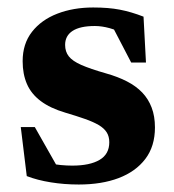

<svg xmlns="http://www.w3.org/2000/svg" viewBox="-20 -480 466 513"><path d="M229 -460Q270 -460 300 -454.2Q330 -448.5 363.5 -435.5L370 -313H330.5L268 -433L314.5 -387.5Q293.5 -399 272.8 -404.8Q252 -410.5 233.5 -410.5Q194 -410.5 174 -397.5Q154 -384.5 154 -360Q154 -342 163.8 -329.5Q173.5 -317 197.2 -306.5Q221 -296 263 -284Q295 -275 319.2 -262.5Q343.5 -250 360 -232.8Q376.5 -215.5 385.2 -192.5Q394 -169.5 394 -139.5Q394 -89 368.2 -55.2Q342.5 -21.5 297 -4.2Q251.5 13 190.5 13Q151.5 13 115.8 7.2Q80 1.5 51.5 -9.5L35.5 -140.5H73L147 -10L76 -54.5Q94 -48 110.2 -44.2Q126.5 -40.5 142.5 -39Q158.5 -37.5 173 -37.5Q220 -37.5 246 -52.8Q272 -68 272 -100Q272 -115.5 265 -126.5Q258 -137.5 243.5 -146Q229 -154.5 207 -162.2Q185 -170 154.5 -179Q114 -191 88.8 -210Q63.5 -229 52 -255.5Q40.5 -282 40.5 -316.5Q40.5 -363 65.5 -395Q90.5 -427 133.2 -443.5Q176 -460 229 -460Z"/></svg>

Font: Newsreader 16pt 16pt
Style: Bold
Weight: 700
Version: Version 1.003